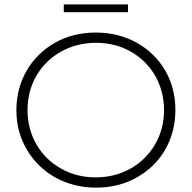

<svg xmlns="http://www.w3.org/2000/svg" viewBox="-20 -854 878 879"><path d="M103 -169C166 -61 282 5 419 5C488 5 550 -10 605 -41C716 -102 783 -215 783 -350C783 -417 767 -478 736 -532C672 -640 556 -705 419 -705C350 -705 288 -690 233 -659C122 -597 55 -483 55 -350C55 -283 71 -223 103 -169ZM147 -508C202 -601 302 -658 419 -658C478 -658 531 -645 578 -618C673 -565 731 -466 731 -350C731 -292 717 -240 690 -193C635 -99 536 -42 419 -42C360 -42 307 -55 260 -82C164 -135 106 -234 106 -350C106 -408 120 -461 147 -508ZM272 -834V-798H566V-834Z"/></svg>

Font: Montserrat Light
Style: Regular
Weight: 300
Designer: Julieta Ulanovsky
Foundry: Julieta Ulanovsky
Version: Version 7.200